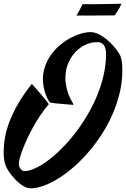

<svg xmlns="http://www.w3.org/2000/svg" viewBox="-34 -936 682 1039"><path d="M605 -654.8Q608.4 -648.9 612.3 -643.3Q616.2 -637.7 619.6 -627.4Q623 -617.2 625.5 -600.1Q627.9 -583 627.9 -554.2Q627.9 -493.7 613.8 -434.1Q599.6 -374.5 575.2 -318.4Q550.8 -262.2 517.6 -210.7Q484.4 -159.2 446 -114.5Q407.7 -69.8 366.2 -33.4Q324.7 2.9 283.4 28.8Q242.2 54.7 203.1 68.8Q164.1 83 130.9 83Q117.7 83 103.8 76.7Q89.8 70.3 76.4 60.1Q63 49.8 51 37.6Q39.1 25.4 29.5 13.4Q20 1.5 13.7 -8.3Q7.3 -18.1 4.9 -22.9Q2.4 -27.8 -1 -34.7Q-4.4 -41.5 -7.3 -52Q-10.3 -62.5 -12.2 -77.9Q-14.2 -93.3 -14.2 -115.2Q-14.2 -148.9 -7.6 -188.7Q-1 -228.5 16.1 -274.4Q33.2 -320.3 62.7 -372.3Q92.3 -424.3 138.2 -481.9Q142.1 -477.5 149.9 -469Q157.7 -460.4 167 -449.7Q176.3 -439 186.5 -427Q196.8 -415 205.8 -404.3Q214.8 -393.6 221.2 -385Q227.5 -376.5 230 -372.1Q206.5 -345.2 185.5 -314Q164.6 -282.7 146.7 -250.7Q128.9 -218.8 114.3 -187.5Q99.6 -156.2 89.4 -129.4Q79.1 -102.5 73.5 -81.5Q67.9 -60.5 67.9 -48.8Q67.9 -41 70.8 -33.9Q73.7 -26.9 78.1 -21.5Q82.5 -16.1 87.4 -12.9Q92.3 -9.8 96.2 -9.8Q121.6 -9.8 154.3 -24.4Q187 -39.1 222.9 -65.4Q258.8 -91.8 296.4 -128.9Q334 -166 369.1 -210.9Q404.3 -255.9 435.3 -307.4Q466.3 -358.9 489.7 -414.6Q513.2 -470.2 526.6 -528.6Q540 -586.9 540 -645Q540 -662.6 536.1 -674.6Q532.2 -686.5 525.9 -694.1Q519.5 -701.7 511.5 -704.8Q503.4 -708 495.1 -708Q457.5 -708 428 -693.6Q398.4 -679.2 377 -657.2Q355.5 -635.3 342.3 -608.9Q329.1 -582.5 324.2 -558.1Q316.9 -517.1 321.8 -484.6Q326.7 -452.1 335.7 -428.2Q344.7 -404.3 353.8 -389.4Q362.8 -374.5 363.8 -368.2Q352.1 -369.6 335.9 -370.8Q319.8 -372.1 302.2 -373.5Q284.7 -375 267.6 -376.7Q250.5 -378.4 236.8 -380.9Q231 -387.7 224.1 -400.4Q217.3 -413.1 211.7 -429.7Q206.1 -446.3 202.1 -465.8Q198.2 -485.4 198.2 -505.9Q198.2 -544.9 210.7 -579.3Q223.1 -613.8 244.1 -642.3Q265.1 -670.9 292 -693.1Q318.8 -715.3 347.7 -730.7Q376.5 -746.1 404.8 -754.2Q433.1 -762.2 457 -762.2Q472.7 -762.2 488.5 -756.1Q504.4 -750 519.5 -740Q534.7 -730 548.6 -718Q562.5 -706.1 573.7 -694.1Q585 -682.1 593 -671.6Q601.1 -661.1 605 -654.8ZM623.5 -916Q613.3 -892.6 603.5 -878.2Q593.8 -863.8 586.9 -853Q580.6 -852.5 564 -852.5Q547.4 -852.5 526.1 -852.3Q504.9 -852.1 481 -852.1Q457 -852.1 436.3 -852.1Q415.5 -852.1 400.1 -852.1Q384.8 -852.1 379.9 -852.1Q386.7 -864.3 395.5 -879.6Q404.3 -895 412.6 -913.1Q415 -913.1 430.7 -913.1Q446.3 -913.1 468.3 -913.3Q490.2 -913.6 515.6 -913.8Q541 -914.1 563.7 -914.6Q586.4 -915 602.8 -915.3Q619.1 -915.5 623.5 -916Z"/></svg>

Font: Yesteryear
Style: Regular
Weight: 400
Designer: Astigmatic (AOETI)
Foundry: Astigmatic (AOETI)
Version: Version 1.000